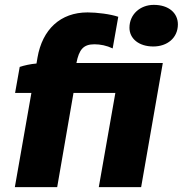

<svg xmlns="http://www.w3.org/2000/svg" viewBox="-20 -769 751 789"><path d="M61 -494 42 -387H109L41 0H215L282 -387H454L386 0H560L649 -510H294C305 -566 323 -587 368 -587C392 -587 418 -582 443 -570L466 -700C434 -711 378 -718 340 -718C228 -718 154 -648 134 -532L130 -508C105 -506 79 -500 61 -494ZM610 -578C667 -578 711 -613 711 -669C711 -715 674 -749 612 -749C556 -749 512 -710 512 -655C512 -610 551 -578 610 -578Z"/></svg>

Font: Fixel Display 20240404 ExBold
Style: Italic
Weight: 800
Italic angle: -10°
Designer: AlfaBravo + MacPaw
Foundry: Kyrylo Tkachov, Marchela Mozhyna, Serhii Makarenko, Maria Weinstein, Zakhar Kryvoshyya
Version: Version 1.211;Glyphs 3.2 (3225)